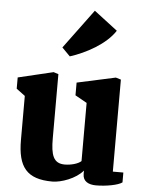

<svg xmlns="http://www.w3.org/2000/svg" viewBox="-60 -952 771 1013"><g transform="rotate(5 325.0 -445.5)"><path d="M290 -652.3C373.5 -678.7 478 -734.9 525.4 -808.6L400.9 -903.8L247.1 -695.8ZM71.8 -190.9C71.8 -47.9 119.6 13.7 255.9 13.7C302.2 13.7 379.9 -13.7 417 -58.6V-40C417 -1 448.2 13.7 486.8 13.7C540 13.7 603.5 2 625 -14.2V-66.4H569.3V-553.7L542 -562L337.9 -517.6V-450.2L399.9 -415.5V-107.4C383.8 -91.8 345.7 -81.5 313 -81.5C252.4 -81.5 238.3 -126 238.3 -213.9V-553.7L212.4 -562L25.9 -517.6V-458L71.8 -423.8Z"/></g></svg>

Font: Merriweather
Style: Heavy
Weight: 900
Designer: Eben Sorkin ( eben@eyebytes.com )
Foundry: Sorkin Type Co.
Version: Version 1.003